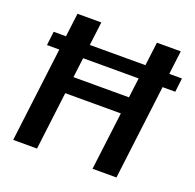

<svg xmlns="http://www.w3.org/2000/svg" viewBox="-127 -855 1005 988"><g transform="rotate(20 376.0 -361.5)"><path d="M543 -518H239L225.5 -409.5H529.5ZM743.5 -518H674L610 0H479L518.5 -317.5H214L175 0H44.5L108.5 -518H41L50 -594H117.5L133.5 -723H264L248 -594H552.5L568.5 -723H699L683 -594H752.5Z"/></g></svg>

Font: Lato 2
Style: Bold Italic
Weight: 700
Italic angle: -7°
Designer: Lukasz Dziedzic with Adam Twardoch and Botio Nikoltchev
Foundry: tyPoland Lukasz Dziedzic
Version: Version 2.015; 2015-08-06; http://www.latofonts.com/